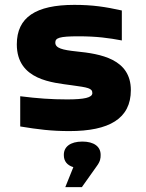

<svg xmlns="http://www.w3.org/2000/svg" viewBox="-20 -529 601 788"><path d="M275 -179C341 -170 359 -167 359 -147C359 -128 325 -121 255 -121C191 -121 135 -125 63 -134V-10C136 2 190 9 265 9C428 9 517 -42 517 -159C517 -287 393 -308 293 -318C237 -324 207 -331 207 -354C207 -373 222 -380 302 -380C377 -380 427 -373 480 -363V-486C412 -501 360 -509 285 -509C127 -509 49 -458 49 -347C49 -199 198 -190 275 -179ZM242 108C242 132 255 149 281 157L248 239H316L377 153C392 133 393 120 393 108V106C393 73 366 52 318 52C268 52 242 74 242 106Z"/></svg>

Font: LT Wave Text Black
Style: Regular
Weight: 900
Designer: Daniel Lyons
Version: Version 2.5 (Glyphs App)